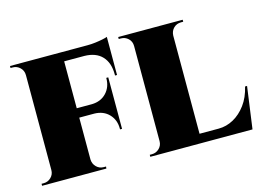

<svg xmlns="http://www.w3.org/2000/svg" viewBox="-85 -772 1275 929"><g transform="rotate(-15 552.0 -307.5)"><path d="M280 -600V0H84V-600ZM466 -319V-272H278V-319ZM510 -600V-554H278V-600ZM466 -274V-166H456V-170Q456 -214 428.5 -242.5Q401 -271 356 -272V-274ZM466 -424V-317H356V-319Q401 -320 428.5 -349Q456 -378 456 -422V-424ZM510 -557V-424H500V-430Q500 -488 469.5 -520.5Q439 -553 381 -554V-557ZM510 -615V-591L411 -600Q429 -600 449 -602.5Q469 -605 486 -608.5Q503 -612 510 -615ZM87 -62 86 0H21V-10Q21 -10 26 -10Q31 -10 32 -10Q53 -10 68.5 -25Q84 -40 84 -62ZM87 -537H84Q84 -560 68.5 -575Q53 -590 32 -590Q31 -590 26 -590Q21 -590 21 -590V-600H86ZM278 -62H280Q281 -40 296 -25Q311 -10 333 -10Q333 -10 338 -10Q343 -10 344 -10L343 0H279ZM822 -600V0H626V-600ZM1032 -46 1073 0H820V-46ZM1104 -210 1075 0H889L918 -46Q957 -46 992.5 -65.5Q1028 -85 1055 -121.5Q1082 -158 1094 -210ZM629 -62 628 0H563V-10Q563 -10 568 -10Q573 -10 574 -10Q595 -10 610.5 -25Q626 -40 626 -62ZM820 -538V-600H886V-590Q885 -590 880 -590Q875 -590 875 -590Q853 -590 838 -575.5Q823 -561 822 -538ZM629 -538H626Q626 -561 610.5 -575.5Q595 -590 574 -590Q573 -590 568 -590Q563 -590 563 -590V-600H629Z"/></g></svg>

Font: Cinzel Black
Style: Regular
Weight: 900
Designer: Natanael Gama
Version: Version 2.000